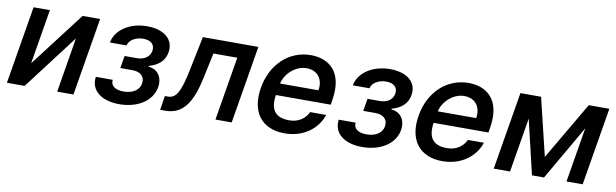

<svg xmlns="http://www.w3.org/2000/svg" viewBox="-40 -934 4254 1326"><g transform="rotate(10 2086.5 -271.0)"><path d="M164.8 -161.6 228.7 -545.5H114.3L23.4 0H147.7L439.6 -384.2L376.1 0H490.1L581 -545.5H458.1Z M739.3 -147H621.1C607.6 -48.7 688.9 11 812.1 11C939.3 11 1040.8 -51.1 1057.5 -151.6C1069.2 -223.7 1030.2 -275.2 967 -279.5L968.4 -285.2C1030.5 -301.5 1076.7 -340.2 1086.3 -399.9C1101.9 -490.4 1033.4 -552.6 909.4 -552.6C791.2 -552.6 693.2 -490.4 675.4 -397.4H792.3C800.8 -436.1 845.5 -463.1 899.5 -463.1C954.2 -463.1 981.5 -434.3 974.8 -391.7C968 -352.3 933.9 -323.2 877.8 -323.2H791.9L777 -236.2H862.9C919.7 -236.2 951.7 -204.2 943.5 -157.7C935 -104.8 884.6 -80.3 826.3 -80.3C769.2 -80.3 734.4 -104 739.3 -147Z M1098 0H1134.9C1253.2 0 1316.1 -85.2 1354.4 -266.3L1393.1 -446.7H1560.4L1485.8 0H1599.8L1690.7 -545.5H1301.5L1252.1 -304C1218.8 -143.5 1191.4 -99.1 1132.8 -99.1H1113.6Z M1971.9 11C2103 11 2199.9 -62.5 2233.7 -164.1H2121.1C2098 -112.9 2047.6 -83.1 1989 -83.1C1898.1 -83.1 1850.1 -126.1 1867.5 -239.3H2252.1L2258.2 -277.7C2289.4 -472.3 2187.9 -552.6 2058.6 -552.6C1904.8 -552.6 1784.1 -437.5 1756.7 -269.2C1728 -99.1 1809.7 11 1971.9 11ZM1882.1 -322.4C1896.7 -391 1966.3 -458.5 2044.4 -458.5C2122.9 -458.5 2164.8 -400.9 2151.3 -322.4Z M2442.8 -147H2324.6C2311.1 -48.7 2392.4 11 2515.6 11C2642.8 11 2744.3 -51.1 2761 -151.6C2772.7 -223.7 2733.7 -275.2 2670.5 -279.5L2671.9 -285.2C2734 -301.5 2780.2 -340.2 2789.8 -399.9C2805.4 -490.4 2736.9 -552.6 2612.9 -552.6C2494.7 -552.6 2396.7 -490.4 2378.9 -397.4H2495.7C2504.3 -436.1 2549 -463.1 2603 -463.1C2657.7 -463.1 2685 -434.3 2678.3 -391.7C2671.5 -352.3 2637.4 -323.2 2581.3 -323.2H2495.4L2480.5 -236.2H2566.4C2623.2 -236.2 2655.2 -204.2 2647 -157.7C2638.5 -104.8 2588.1 -80.3 2529.8 -80.3C2472.7 -80.3 2437.9 -104 2442.8 -147Z M3078.1 11C3209.2 11 3306.1 -62.5 3339.8 -164.1H3227.3C3204.2 -112.9 3153.8 -83.1 3095.2 -83.1C3004.3 -83.1 2956.3 -126.1 2973.7 -239.3H3358.3L3364.3 -277.7C3395.6 -472.3 3294 -552.6 3164.8 -552.6C3011 -552.6 2890.3 -437.5 2862.9 -269.2C2834.2 -99.1 2915.8 11 3078.1 11ZM2988.3 -322.4C3002.8 -391 3072.4 -458.5 3150.6 -458.5C3229 -458.5 3271 -400.9 3257.5 -322.4Z M3771 -140.6 3673.3 -545.5H3528.4L3437.5 0H3551.8L3615.4 -382.1L3705.6 0H3790.1L4011.7 -383.9L3947.8 0H4061.1L4152 -545.5H4007.8Z"/></g></svg>

Font: Magic Ui Pro Semi Bold
Style: Italic
Weight: 600
Italic angle: -9.39999°
Designer: Stefan Endress, Andreas Faust
Version: Version 1.000;FEAKit 1.0